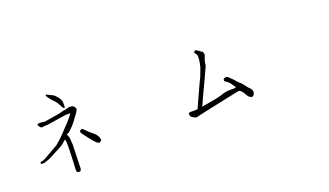

<svg xmlns="http://www.w3.org/2000/svg" viewBox="-73 -1248 3145 1833"><g transform="rotate(-20 1500.0 -332.0)"><path d="M561.5 -550.8Q550.8 -552.7 543.9 -566.4Q533.2 -587.9 519.5 -611.3Q504.9 -634.8 490.2 -648.4Q477.5 -661.1 467.8 -671.9Q458 -682.6 447.3 -698.2Q434.6 -717.8 434.6 -721.7Q434.6 -731.4 436.5 -734.4Q437.5 -733.4 440.4 -731.4Q451.2 -724.6 471.7 -715.8Q492.2 -707 502.9 -701.2Q513.7 -695.3 531.2 -675.3Q548.8 -655.3 553.7 -646.5Q557.6 -637.7 562.5 -627Q566.4 -616.2 566.4 -605.5Q566.4 -592.8 567.4 -581.1Q567.4 -565.4 566.4 -562.5V-561.5Q563.5 -552.7 561.5 -550.8ZM649.4 -469.7Q644.5 -461.9 610.4 -417Q599.6 -402.3 599.6 -401.4Q577.1 -375 576.2 -373Q564.5 -359.4 563.5 -358.4H562.5Q549.8 -344.7 543.9 -339.8Q521.5 -318.4 519.5 -317.4Q483.4 -301.8 498 -299.8Q498 -299.8 499 -297.9Q511.7 -270.5 511.7 -256.8L515.6 -192.4L511.7 -82Q511.7 -50.8 508.8 34.2Q507.8 68.4 491.2 69.3Q475.6 70.3 467.8 64.5Q460 59.6 460 38.1Q460.9 18.6 462.9 -12.7Q464.8 -43.9 466.8 -99.6Q467.8 -155.3 468.8 -163.1Q468.8 -166 468.8 -197.3Q469.7 -230.5 468.8 -239.3Q465.8 -256.8 464.8 -258.8Q462.9 -262.7 461.9 -266.6Q410.2 -221.7 400.4 -217.8Q337.9 -186.5 316.4 -173.8Q299.8 -164.1 293 -162.1V-161.1Q284.2 -158.2 269.5 -149.4Q259.8 -143.6 229.5 -133.8Q201.2 -123 189.5 -123Q176.8 -123 171.9 -126Q165 -129.9 166 -136.7Q166 -141.6 171.9 -143.6Q181.6 -147.5 191.4 -148.4Q203.1 -149.4 210 -154.3V-153.3Q210 -153.3 210 -154.3Q217.8 -159.2 231.4 -166L366.2 -243.2L367.2 -244.1Q391.6 -266.6 419.9 -290Q436.5 -303.7 539.1 -414.1Q580.1 -458 595.7 -486.3Q584 -486.3 571.3 -485.4Q562.5 -484.4 560.5 -485.4H559.6Q553.7 -486.3 545.9 -485.4L418.9 -465.8Q405.3 -462.9 400.4 -462.9Q368.2 -458 356.4 -456.1Q354.5 -456.1 346.7 -456.1Q308.6 -454.1 302.7 -452.1Q294.9 -450.2 289.1 -452.1Q286.1 -454.1 279.3 -461.9H278.3Q276.4 -464.8 267.6 -477.5Q263.7 -484.4 265.6 -491.2Q266.6 -495.1 273.4 -497.1Q278.3 -498 295.9 -498Q309.6 -498 314.5 -497.1Q336.9 -492.2 340.8 -493.2L490.2 -517.6H491.2Q532.2 -529.3 546.9 -531.2Q561.5 -532.2 582 -539.1Q604.5 -544.9 614.3 -544.9Q626 -543.9 635.7 -542Q650.4 -538.1 642.6 -536.1Q642.6 -536.1 646.5 -535.2Q651.4 -534.2 657.2 -525.4Q663.1 -518.6 665 -510.7Q667 -502 665 -498V-497.1Q661.1 -488.3 649.4 -469.7ZM699.2 -260.7Q751 -216.8 753.9 -213.9Q762.7 -206.1 781.2 -173.8L786.1 -146.5Q779.3 -134.8 776.4 -132.8Q771.5 -131.8 758.8 -125Q743.2 -135.7 734.4 -140.6Q726.6 -144.5 684.6 -197.3L634.8 -262.7Q630.9 -267.6 627.9 -272.5Q623 -282.2 624 -290Q626 -296.9 635.7 -302.7Q650.4 -311.5 658.2 -301.8Q685.5 -272.5 699.2 -260.7Z M1823.2 -117.2Q1963.9 -139.6 2003.9 -153.3Q2062.5 -173.8 2097.7 -172.9Q2153.3 -171.9 2156.2 -173.8H2157.2Q2167 -180.7 2167 -182.6Q2166 -185.5 2155.3 -194.3Q2152.3 -197.3 2141.6 -215.8Q2128.9 -237.3 2108.4 -252Q2084 -270.5 2082 -270.5Q2080.1 -271.5 2082 -283.2V-284.2Q2082 -291 2086.9 -293.9Q2118.2 -315.4 2150.4 -273.4L2151.4 -272.5H2152.3L2153.3 -271.5L2176.8 -248Q2182.6 -238.3 2202.1 -218.8Q2222.7 -198.2 2232.4 -191.4L2277.3 -133.8H2278.3L2279.3 -132.8Q2328.1 -87.9 2298.8 -48.8Q2293.9 -42 2276.4 -37.1Q2251 -51.8 2247.1 -55.7V-56.6Q2246.1 -57.6 2245.1 -58.6L2243.2 -62.5Q2231.4 -83 2225.6 -91.8Q2219.7 -100.6 2211.9 -112.3Q2201.2 -126 2192.4 -130.9Q2180.7 -136.7 2168.9 -133.8Q1963.9 -90.8 1863.3 -69.3Q1767.6 -47.9 1757.8 -45.9H1756.8L1714.8 -35.2Q1697.3 -41 1686.5 -46.9Q1665 -58.6 1661.1 -69.3Q1658.2 -80.1 1657.7 -88.9Q1657.2 -97.7 1662.1 -100.6Q1667 -103.5 1678.7 -104.5Q1690.4 -105.5 1720.7 -104.5Q1729.5 -103.5 1751 -106.4Q1753.9 -113.3 1757.8 -121.1Q1770.5 -150.4 1803.7 -222.7Q1833 -286.1 1856.4 -337.9Q1876 -378.9 1877.9 -381.8L1878.9 -383.8L1902.3 -443.4Q1915 -475.6 1920.9 -507.8Q1935.5 -585 1919.9 -603.5Q1907.2 -619.1 1906.2 -624Q1906.2 -629.9 1911.1 -634.8Q1919.9 -643.6 1926.8 -640.6Q1945.3 -633.8 1964.8 -616.2L1966.8 -614.3L1967.8 -612.3L1969.7 -611.3L1972.7 -610.4L1976.6 -609.4Q1981.4 -608.4 1987.3 -599.6Q1992.2 -582 1993.2 -574.2Q1993.2 -566.4 1983.4 -544.9Q1970.7 -511.7 1969.7 -501Q1966.8 -470.7 1964.8 -466.8Q1957 -448.2 1904.3 -335Q1902.3 -332 1851.6 -223.6Q1850.6 -222.7 1838.9 -196.3Q1807.6 -126 1806.6 -124Q1803.7 -118.2 1800.8 -113.3Q1811.5 -115.2 1823.2 -117.2Z"/></g></svg>

Font: ToneOZ-Zhuyin-Tsuipita-TC
Style: Regular
Weight: 400
Designer: ÂÆ£ÂøóÂáåJeffrey Xuan(jeffreyx@gmail.com, ToneOZ.com) ÈòøÂù§(cjkFonts)
Foundry: ToneOZ
Version: Version 0.240710